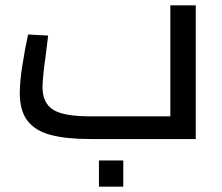

<svg xmlns="http://www.w3.org/2000/svg" viewBox="-20 -520 829 718"><path d="M54 0ZM712 -500V0H321Q229 0 171 -15Q113 -30 83.5 -67.5Q54 -105 54 -172Q54 -214 63.5 -275Q73 -336 85 -391L160 -387L151 -313Q139 -229 139 -194Q139 -136 177.5 -110.5Q216 -85 316 -85H617V-500ZM350 80H441V178H350Z"/></svg>

Font: sheba-seeBold
Style: Regular
Weight: 600
Designer: Mohamed Galeb, the designers
Foundry: Kief Type Foundry
Version: Version 2.010; ttfautohint (v1.5.33-1714) -l 8 -r 50 -G 200 